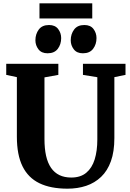

<svg xmlns="http://www.w3.org/2000/svg" viewBox="-20 -1127 784 1155"><path d="M386 8Q284.5 8 217 -24.8Q149.5 -57.5 115.5 -126.5Q81.5 -195.5 81.5 -304.5V-663L17.5 -676.5V-743H331V-676.5L247.5 -661.5V-291Q247.5 -233.5 257.2 -190Q267 -146.5 287.2 -117.2Q307.5 -88 337.8 -73.5Q368 -59 409 -59Q464.5 -59 499 -87.8Q533.5 -116.5 549.5 -168Q565.5 -219.5 565.5 -288V-662.5L479 -676.5V-743H735V-676.5L668 -663V-296.5Q668 -215 647.2 -157.2Q626.5 -99.5 588.2 -63Q550 -26.5 498.5 -9.2Q447 8 386 8ZM265.5 -806.5Q229.5 -806.5 211.2 -830.5Q193 -854.5 193 -884.5Q193 -922 213.2 -949.2Q233.5 -976.5 274.5 -976.5H275.5Q311.5 -976.5 329.8 -952.5Q348 -928.5 348 -898Q348 -860.5 327.8 -833.5Q307.5 -806.5 266.5 -806.5ZM478 -806.5Q442 -806.5 423.8 -830.5Q405.5 -854.5 405.5 -884.5Q405.5 -922 425.8 -949.2Q446 -976.5 487 -976.5H488Q524.5 -976.5 542.5 -952.5Q560.5 -928.5 560.5 -898Q560.5 -860.5 540.2 -833.5Q520 -806.5 479 -806.5ZM535 -1107V-1016H217.5V-1107Z"/></svg>

Font: Merriweather ExtraBold
Style: Regular
Weight: 800
Version: Version 2.100